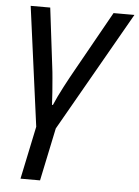

<svg xmlns="http://www.w3.org/2000/svg" viewBox="-55 -579 624 861"><g transform="rotate(5 257.5 -148.0)"><path d="M70 240 120 2 48 -536H136L168 -273Q171 -251 173.5 -221Q176 -191 178.5 -159.5Q181 -128 182 -102H186Q202 -140 226.5 -186.5Q251 -233 272 -270L421 -536H515L208 2L158 240Z"/></g></svg>

Font: Noto Sans
Style: Italic
Weight: 400
Italic angle: -12°
Designer: Monotype Design Team
Foundry: Monotype Imaging Inc.
Version: Version 2.013; ttfautohint (v1.8.4.7-5d5b)